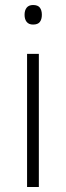

<svg xmlns="http://www.w3.org/2000/svg" viewBox="-20 -746 264 766"><path d="M135 -531V0H88V-531ZM112 -726Q131 -726 139 -715.5Q147 -705 147 -687Q147 -669 139 -658.5Q131 -648 112 -648Q95 -648 86.5 -658.5Q78 -669 78 -687Q78 -705 86.5 -715.5Q95 -726 112 -726Z"/></svg>

Font: Noto Sans Syriac Eastern ExtraLight
Style: Regular
Weight: 250
Designer: Patrick Giasson and the Monotype Design Team
Foundry: Monotype Imaging Inc.
Version: Version 3.001